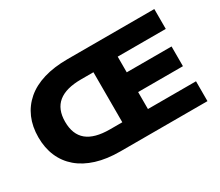

<svg xmlns="http://www.w3.org/2000/svg" viewBox="-122 -989 1459 1273"><g transform="rotate(-30 607.5 -352.5)"><path d="M484 0Q381 0 302 -24.5Q223 -49 169 -95Q115 -141 87 -206Q59 -271 59 -352Q59 -434 87 -499Q115 -564 169 -610.5Q223 -657 302.5 -681Q382 -705 485 -705H1150V-553H782V-433H1125V-282H782V-152H1150V0ZM497 -161H591V-544H497Q380 -544 322 -496.5Q264 -449 264 -353Q264 -256 321.5 -208.5Q379 -161 497 -161Z"/></g></svg>

Font: Nunito Sans 10pt SemiExpanded Black
Style: Regular
Weight: 900
Width: 6
Designer: Vernon Adams
Foundry: Vernon Adams
Version: Version 3.101;gftools[0.9.27]